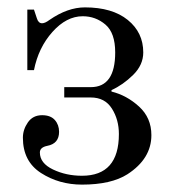

<svg xmlns="http://www.w3.org/2000/svg" viewBox="-20 -488 474 520"><path d="M210 -468Q284 -468 326 -434Q368 -400 368 -346Q368 -312 340.5 -285Q313 -258 282 -244V-240Q323 -230 356.5 -199.5Q390 -169 390 -122Q390 -58 325 -16Q281 12 202 12Q140 12 91 -19.5Q42 -51 42 -115Q42 -137 55.5 -156.5Q69 -176 94 -176Q117 -176 128.5 -163Q140 -150 140 -131Q140 -99 108 -93Q88 -89 88 -75Q88 -46 123.5 -29Q159 -12 202 -12Q302 -12 302 -125Q302 -164 283 -194Q264 -224 226 -224H154V-252H226Q292 -252 292 -346Q292 -399 265.5 -421.5Q239 -444 204 -444Q160 -444 122 -401.5Q84 -359 72 -298H54V-462H72L80 -438Q84 -425 94 -425Q102 -425 114 -434Q163 -468 210 -468Z"/></svg>

Font: Old Standard TT
Style: Regular
Weight: 400
Designer: Alexey Kryukov <alexios@thessalonica.org.ru>
Version: Version 1.0